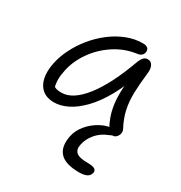

<svg xmlns="http://www.w3.org/2000/svg" viewBox="-176 -621 954 1011"><g transform="rotate(30 300.5 -115.5)"><path d="M150 10Q107 10 80 -11.5Q53 -33 44 -72Q35 -111 45 -163Q54 -210 77.5 -257.5Q101 -305 135.5 -347.5Q170 -390 213 -423Q256 -456 304 -475Q352 -494 403 -494Q421 -494 431 -485.5Q441 -477 438 -460Q436 -449 427.5 -441Q419 -433 402 -431Q330 -421 269.5 -381Q209 -341 169 -283.5Q129 -226 116 -163Q109 -131 109 -104.5Q109 -78 121 -36L87 -93Q104 -69 117.5 -61.5Q131 -54 159 -54Q227 -54 296 -142Q365 -230 425 -397Q432 -414 441.5 -424Q451 -434 466 -434Q486 -434 495.5 -416Q505 -398 501 -368Q493 -300 491.5 -246.5Q490 -193 500 -146.5Q510 -100 536 -51Q541 -42 540.5 -32Q540 -22 535 -13Q530 -4 522.5 1.5Q515 7 506 7Q493 7 485.5 1.5Q478 -4 473 -14Q458 -41 447 -71.5Q436 -102 430.5 -142Q425 -182 428 -238Q431 -294 444 -372L473 -371Q441 -266 401 -193.5Q361 -121 317 -76Q273 -31 230.5 -10.5Q188 10 150 10ZM450 263Q365 263 332 227Q299 191 313 122Q321 83 349.5 49Q378 15 417.5 -6Q457 -27 499 -27Q508 -27 512.5 -22Q517 -17 516 -9Q514 -2 508.5 3Q503 8 486 15Q444 31 417 63.5Q390 96 383 133Q376 164 393.5 180.5Q411 197 465 197Q496 197 507.5 205Q519 213 516 227Q512 246 495 254.5Q478 263 450 263Z"/></g></svg>

Font: Shantell Sans Light
Style: Italic
Weight: 300
Italic angle: -11°
Designer: Stephen Nixon, Anya Danilova, Shantell Martin
Foundry: Arrow Type
Version: Version 1.008;[ac192a2d6]